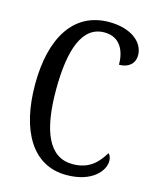

<svg xmlns="http://www.w3.org/2000/svg" viewBox="-111 -800 720 887"><g transform="rotate(15 249.0 -357.0)"><path d="M291 10C416 10 467 -58 467 -103C467 -118 462 -132 454 -138C424 -89 386 -46 306 -46C192 -46 144 -162 144 -358C144 -552 187 -672 292 -672C369 -672 395 -609 395 -545C440 -545 469 -570 469 -610C469 -671 408 -724 301 -724C131 -724 44 -579 44 -358C44 -137 129 10 291 10Z"/></g></svg>

Font: Noto Serif Tamil ExtraCondensed
Style: Italic
Weight: 400
Width: 2
Italic angle: -12°
Designer: Indian Type Foundry, Tom Grace, and the Monotype Design Team
Foundry: Monotype Imaging Inc.
Version: Version 2.003